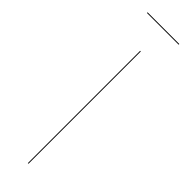

<svg xmlns="http://www.w3.org/2000/svg" viewBox="-279 -820 822 822"><g transform="rotate(45 131.5 -409.5)"><path d="M133 0H129V-680H133ZM35 -815V-819H227V-815Z"/></g></svg>

Font: FiraGO Four
Style: Regular
Weight: 100
Designer: bBox Type
Foundry: bBox Type GmbH
Version: Version 1.001